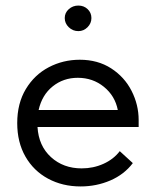

<svg xmlns="http://www.w3.org/2000/svg" viewBox="-20 -663 549 691"><path d="M479 -206H115Q119 -138 163.5 -97.5Q208 -57 274 -57Q316 -57 352.5 -73.5Q389 -90 411 -119L458 -76Q427 -35 377 -13.5Q327 8 270 8Q205 8 153 -20Q101 -48 71.5 -99.5Q42 -151 42 -220Q42 -291 73 -342.5Q104 -394 155.5 -421Q207 -448 267 -448Q332 -448 380 -417Q428 -386 453.5 -336Q479 -286 479 -231ZM119 -267H404Q394 -318 354 -350.5Q314 -383 260 -383Q208 -383 169.5 -352Q131 -321 119 -267ZM213 -598Q213 -617 227.5 -630Q242 -643 262 -643Q282 -643 295.5 -630Q309 -617 309 -598Q309 -579 295 -565Q281 -551 262 -551Q242 -551 227.5 -565Q213 -579 213 -598Z"/></svg>

Font: Tilda Sans
Style: Regular
Weight: 400
Designer: ParaType Ltd
Foundry: ParaType Ltd
Version: Version 1.002W